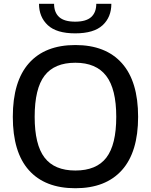

<svg xmlns="http://www.w3.org/2000/svg" viewBox="-20 -989 801 1019"><path d="M379 -812Q280 -812 233.5 -855.5Q187 -899 187 -969H267Q267 -923 294 -898.5Q321 -874 379 -874Q437 -874 464 -898.5Q491 -923 491 -969H571Q571 -898 524.5 -855Q478 -812 379 -812ZM380 10Q219 10 133.5 -85.5Q48 -181 48 -369Q48 -557 133.5 -653.5Q219 -750 380 -750Q541 -750 627 -653.5Q713 -557 713 -369Q713 -182 627 -86Q541 10 380 10ZM380 -84Q492 -84 544.5 -152.5Q597 -221 597 -369Q597 -517 543.5 -586.5Q490 -656 380 -656Q269 -656 216.5 -587.5Q164 -519 164 -369Q164 -221 216.5 -152.5Q269 -84 380 -84Z"/></svg>

Font: Encode Sans Normal
Style: Medium
Weight: 500
Designer: Pablo Impallari, Andres Torresi
Foundry: Pablo Impallari, Andres Torresi
Version: Version 1.000; ttfautohint (v1.00) -l 8 -r 50 -G 200 -x 14 -